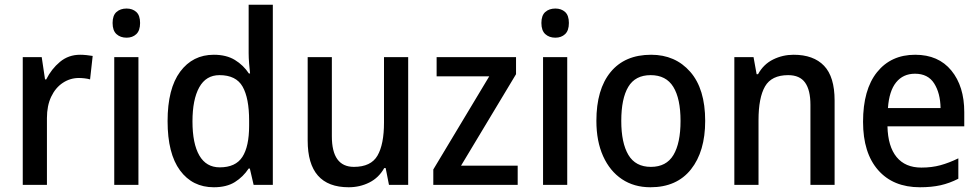

<svg xmlns="http://www.w3.org/2000/svg" viewBox="-20 -780 4132 810"><path d="M318 -549Q331 -549 345 -547.5Q359 -546 371 -544L360 -445Q350 -448 337 -449.5Q324 -451 313 -451Q276 -451 245 -430.5Q214 -410 196 -372Q178 -334 178 -282V0H76V-539H156L170 -445H175Q197 -489 233 -519Q269 -549 318 -549Z M514 -744Q539 -744 555 -729.5Q571 -715 571 -683Q571 -651 555 -636Q539 -621 514 -621Q488 -621 471.5 -636Q455 -651 455 -683Q455 -715 471.5 -729.5Q488 -744 514 -744ZM564 -539V0H462V-539Z M882 10Q792 10 739.5 -61Q687 -132 687 -269Q687 -406 740 -477.5Q793 -549 882 -549Q935 -549 971 -527Q1007 -505 1030 -470H1035Q1033 -488 1031 -512Q1029 -536 1029 -555V-760H1131V0H1050L1034 -69H1029Q1006 -34 971 -12Q936 10 882 10ZM907 -74Q974 -74 1002.5 -118Q1031 -162 1031 -250V-271Q1031 -366 1003.5 -414.5Q976 -463 906 -463Q849 -463 820.5 -411.5Q792 -360 792 -268Q792 -174 821 -124Q850 -74 907 -74Z M1702 -539V0H1621L1607 -71H1601Q1578 -30 1538 -10Q1498 10 1451 10Q1278 10 1278 -187V-539H1380V-205Q1380 -76 1473 -76Q1545 -76 1572.5 -123.5Q1600 -171 1600 -263V-539Z M2164 0H1808V-65L2044 -458H1822V-539H2157V-467L1925 -81H2164Z M2323 -744Q2348 -744 2364 -729.5Q2380 -715 2380 -683Q2380 -651 2364 -636Q2348 -621 2323 -621Q2297 -621 2280.5 -636Q2264 -651 2264 -683Q2264 -715 2280.5 -729.5Q2297 -744 2323 -744ZM2373 -539V0H2271V-539Z M2955 -270Q2955 -141 2895 -65.5Q2835 10 2724 10Q2655 10 2604 -24Q2553 -58 2524.5 -121Q2496 -184 2496 -270Q2496 -403 2556 -476Q2616 -549 2727 -549Q2829 -549 2892 -477Q2955 -405 2955 -270ZM2601 -270Q2601 -177 2631 -126.5Q2661 -76 2726 -76Q2791 -76 2821 -126Q2851 -176 2851 -270Q2851 -364 2820.5 -413.5Q2790 -463 2725 -463Q2660 -463 2630.5 -413.5Q2601 -364 2601 -270Z M3328 -549Q3412 -549 3456.5 -502.5Q3501 -456 3501 -356V0H3399V-338Q3399 -400 3376.5 -431.5Q3354 -463 3305 -463Q3235 -463 3207.5 -415.5Q3180 -368 3180 -273V0H3078V-539H3159L3172 -467H3178Q3201 -509 3241.5 -529Q3282 -549 3328 -549Z M3841 -549Q3939 -549 3993.5 -482.5Q4048 -416 4048 -307V-247H3724Q3726 -162 3762.5 -117.5Q3799 -73 3867 -73Q3911 -73 3947.5 -83Q3984 -93 4023 -112V-26Q3986 -7 3948 1.5Q3910 10 3861 10Q3748 10 3684.5 -62.5Q3621 -135 3621 -266Q3621 -402 3680 -475.5Q3739 -549 3841 -549ZM3840 -469Q3790 -469 3760.5 -432.5Q3731 -396 3726 -324H3948Q3947 -387 3921 -428Q3895 -469 3840 -469Z"/></svg>

Font: Noto Sans Sinhala SemiCondensed Medium
Style: Regular
Weight: 500
Width: 4
Designer: Jelle Bosma - Monotype Design Team
Foundry: Monotype Imaging Inc.
Version: Version 2.006; ttfautohint (v1.8.4.7-5d5b)